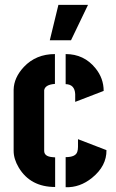

<svg xmlns="http://www.w3.org/2000/svg" viewBox="-20 -783 485 804"><path d="M188.5 -614.3 224.6 -762.7H348.6L277.3 -614.3ZM37.1 -151.4V-407.2Q38.1 -458 80.1 -502.9Q130.9 -556.6 210 -556.6V-431.6Q168.9 -428.7 165 -405.3V-151.4Q165 -127.9 199.2 -125Q205.1 -124 210.9 -124V0Q107.4 0 58.6 -81.1Q37.1 -117.2 37.1 -151.4ZM254.9 -430.7V-556.6Q332 -556.6 379.9 -497.1Q414.1 -455.1 414.1 -402.3L294.9 -356.4V-388.7Q293 -429.7 254.9 -430.7ZM254.9 1V-125Q296.9 -125 303.7 -147.5Q306.6 -156.2 306.6 -168V-200.2L425.8 -154.3Q426.8 -87.9 365.2 -38.1Q314.5 2.9 254.9 1Z"/></svg>

Font: Post No Bills Colombo ExtraBold
Style: Regular
Weight: 800
Designer: Kosala Senevirathne, Siva Puranthara, Lasantha Premarathna, Tharique Azeez
Foundry: Mooniak
Version: Version 1.220 ; ttfautohint (v1.6)